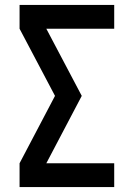

<svg xmlns="http://www.w3.org/2000/svg" viewBox="-20 -755 540 775"><path d="M59 0V-96L202 -368L59 -639V-735H441V-639H167L310 -368L167 -96H441V0Z"/></svg>

Font: Iosevka Algr
Style: Bold
Weight: 700
Monospace: yes
Designer: Belleve Invis
Foundry: Belleve Invis
Version: Version 26.0.2; ttfautohint (v1.8.3)